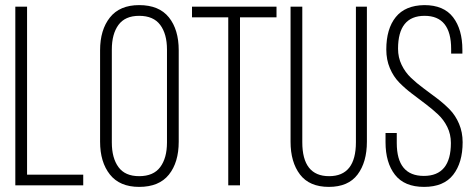

<svg xmlns="http://www.w3.org/2000/svg" viewBox="-20 -726 1866 752"><path d="M306 0H40V-700H86V-42H306Z M372 -171V-529Q372 -609 410.5 -657.5Q449 -706 525 -706Q603 -706 641.5 -658Q680 -610 680 -529V-171Q680 -90 641.5 -42Q603 6 525 6Q449 6 410.5 -42.5Q372 -91 372 -171ZM418 -532V-168Q418 -107 444 -71.5Q470 -36 525 -36Q581 -36 607.5 -71.5Q634 -107 634 -168V-532Q634 -593 607.5 -628.5Q581 -664 525 -664Q470 -664 444 -628.5Q418 -593 418 -532Z M920 0H874V-658H732V-700H1063V-658H920Z M1164 -700V-169Q1164 -36 1269 -36Q1374 -36 1374 -169V-700H1417V-171Q1417 -91 1380.5 -42.5Q1344 6 1268 6Q1192 6 1155 -42.5Q1118 -91 1118 -171V-700Z M1642 -706Q1718 -706 1754.5 -658.5Q1791 -611 1791 -531V-516H1747V-534Q1747 -664 1643 -664Q1539 -664 1539 -535Q1539 -501 1553 -472Q1567 -443 1589.5 -421.5Q1612 -400 1638.5 -380.5Q1665 -361 1692 -340.5Q1719 -320 1741.5 -297Q1764 -274 1778 -241Q1792 -208 1792 -169Q1792 -89 1755 -41.5Q1718 6 1641 6Q1564 6 1527 -41.5Q1490 -89 1490 -169V-205H1534V-166Q1534 -37 1640 -37Q1746 -37 1746 -166Q1746 -200 1732 -228.5Q1718 -257 1695.5 -278Q1673 -299 1646.5 -319Q1620 -339 1593 -359.5Q1566 -380 1543.5 -403Q1521 -426 1507 -459Q1493 -492 1493 -532Q1493 -613 1530 -659Q1567 -705 1642 -706Z"/></svg>

Font: TypoPRO Bebas Neue
Style: Regular
Weight: 400
Designer: Ryoichi Tsunekawa
Foundry: Ryoichi Tsunekawa
Version: Version 001.003